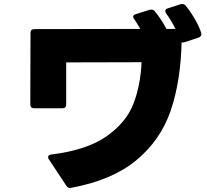

<svg xmlns="http://www.w3.org/2000/svg" viewBox="-20 -891 1040 963"><path d="M331 52Q321 52 313 41L225 -92Q221 -97 221 -103Q221 -114 237 -116Q416 -138 514.5 -207.5Q613 -277 649 -370Q685 -463 690 -579L312 -578V-367Q312 -348 293 -348H151Q132 -348 132 -367L133 -726Q133 -745 152 -745L684 -746Q664 -780 653 -795Q648 -802 648 -807Q648 -816 661 -820L731 -842L739 -843Q749 -843 756 -835Q789 -795 815 -746H860Q839 -789 813 -824Q809 -829 809 -836Q809 -845 821 -849L886 -870L894 -871Q904 -871 911 -863Q933 -837 955.5 -798.5Q978 -760 989 -727L990 -720Q990 -708 977 -703L905 -679Q897 -676 891 -679Q886 -481 835.5 -334.5Q785 -188 664 -87.5Q543 13 337 51Z"/></svg>

Font: LINE Seed JP_TTF ExtraBold
Style: Regular
Weight: 800
Designer: LY Corporation & Fontrix & Fontworks
Version: Version 1.015